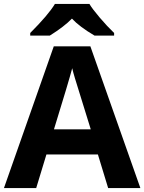

<svg xmlns="http://www.w3.org/2000/svg" viewBox="-20 -951 730 971"><path d="M557.1 -771H458Q381.8 -815.9 343.8 -856.9Q304.7 -816.4 231.9 -771H132.8V-784.2Q224.6 -876 257.8 -931.2H432.1Q446.8 -906.2 484.1 -862.3Q521.5 -818.4 557.1 -784.2ZM689.9 0H526.9L475.1 -169.9H214.8L163.1 0H0L252 -716.8H437ZM252.9 -296.9H439Q369.6 -520 359.4 -554Q349.1 -587.9 345.2 -606Q329.1 -543.9 252.9 -296.9Z"/></svg>

Font: Open Sans Hebrew
Style: Bold
Weight: 700
Foundry: Ascender Corporation, Yanek Iontef
Version: Version 2.001;PS 002.001;hotconv 1.0.70;makeotf.lib2.5.58329